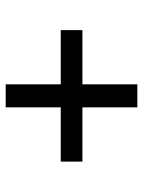

<svg xmlns="http://www.w3.org/2000/svg" viewBox="68 -708 512 688"><g transform="rotate(90 324.0 -364.0)"><path d="M282.2 -128.4V-600.1H364.7V-128.4ZM87.9 -325.7V-403.3H559.1V-325.7Z"/></g></svg>

Font: Inter Variable LoSnoCo
Style: Regular
Weight: 400
Designer: Rasmus Andersson
Foundry: rsms
Version: Version 4.000;git-a52131595; featfreeze: case,dlig,ss01,ss02